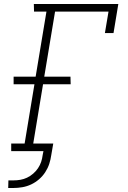

<svg xmlns="http://www.w3.org/2000/svg" viewBox="-20 -755 640 959"><path d="M21 184 22 146H48Q65 146 82 143Q99 140 115 132.5Q131 125 145.5 112.5Q160 100 170 85Q180 70 185.5 53.5Q191 37 193 20L197 0H36V-38H103L152 -334H48V-372H158L212 -697H150L149 -735H571L547 -590H504L522 -697H255L201 -372H332L333 -334H195L146 -38H246L236 20Q233 42 226 63.5Q219 85 206 105Q193 125 175 140.5Q157 156 136 166Q115 176 92 180Q69 184 47 184Z"/></svg>

Font: Iosevka Etoile Extralight
Style: Italic
Weight: 200
Italic angle: -9°
Designer: Belleve Invis
Foundry: Belleve Invis
Version: Version 22.1.2; ttfautohint (v1.8.4)